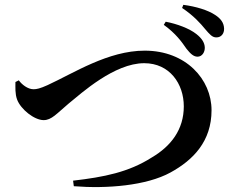

<svg xmlns="http://www.w3.org/2000/svg" viewBox="-20 -815 970 796"><path d="M799 -580C818 -580 830 -599 829 -619C828 -638 817 -656 794 -674C765 -697 714 -716 667 -725L659 -712C709 -676 733 -642 753 -613C769 -593 782 -580 799 -580ZM283 -66 286 -43C422 -32 587 -45 687 -100C782 -152 857 -230 857 -358C857 -486 751 -605 580 -605C428 -605 286 -512 177 -462C146 -448 132 -445 119 -445C95 -445 70 -465 58 -482L44 -475C44 -453 42 -426 51 -402C66 -362 122 -317 161 -317C194 -317 215 -344 265 -386C318 -429 454 -553 578 -553C683 -553 742 -468 742 -374C742 -278 689 -209 609 -162C513 -101 412 -81 283 -66ZM878 -660C897 -660 910 -676 909 -697C908 -721 895 -738 872 -753C842 -773 793 -788 740 -795L735 -782C783 -750 812 -717 830 -695C849 -673 860 -659 878 -660Z"/></svg>

Font: GenRyuMin2 TW B
Style: Regular
Weight: 700
Version: Version 2.100;PS 2.1;hotconv 16.6.51;makeotf.lib2.5.65220 DE